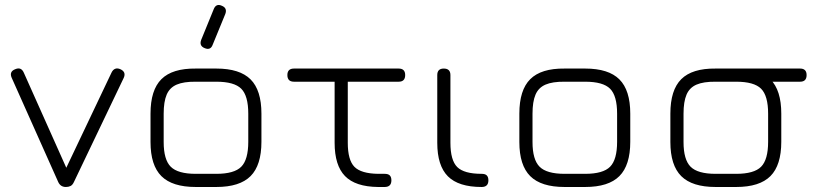

<svg xmlns="http://www.w3.org/2000/svg" viewBox="-20 -746 3282 766"><path d="M275 -20Q269.5 -8 261.5 -4Q253.5 0 243 0Q221 0 212 -20.5L26.5 -436Q16 -460.5 41 -470Q64.5 -480 75 -456L260 -42H228L425 -456.5Q430.5 -468 439.5 -471.5Q448.5 -475 460 -470Q484.5 -459 473.5 -435Z M796.5 -554Q774 -563 782.5 -586.5L832.5 -709Q842 -733.5 865 -723Q887.5 -714 879 -690.5L828.5 -567.5Q820 -544 796.5 -554ZM761 0Q667.5 0 624 -43.2Q580.5 -86.5 580.5 -179.5V-292.5Q580.5 -387 624 -430.2Q667.5 -473.5 761 -472.5H843Q936.5 -472.5 979.8 -429.2Q1023 -386 1023 -292.5V-180.5Q1023 -87 979.8 -43.5Q936.5 0 843 0ZM633 -179.5Q633 -109 661.2 -80.8Q689.5 -52.5 761 -52.5H843Q914.5 -52.5 942.5 -80.8Q970.5 -109 970.5 -180.5V-292.5Q970.5 -364 942.5 -392Q914.5 -420 843 -420H761Q713 -420.5 685 -408.5Q657 -396.5 645 -368.5Q633 -340.5 633 -292.5Z M1514.5 0Q1506.5 0 1501.5 0Q1496.5 0 1488 0Q1398 -1 1356.5 -43.5Q1315 -86 1315 -176.5V-446.5H1367.5V-176.5Q1367.5 -107.5 1394 -80.5Q1420.5 -53.5 1488.5 -52.5Q1494.5 -52.5 1500.5 -52.5Q1506.5 -52.5 1514.5 -52.5Q1529 -52.5 1535.2 -46Q1541.5 -39.5 1541.5 -26.5Q1541.5 0 1514.5 0ZM1153 -420Q1126.5 -420 1126.5 -446.5Q1126.5 -472.5 1153 -472.5H1570.5Q1596.5 -472.5 1596.5 -446.5Q1596.5 -420 1570.5 -420Z M1901.5 0Q1809.5 0 1767 -42.5Q1724.5 -85 1724.5 -176.5V-446.5Q1724.5 -472.5 1750.5 -472.5Q1777 -472.5 1777 -446.5V-176.5Q1777 -106.5 1804.2 -79.5Q1831.5 -52.5 1901.5 -52.5Q1916 -52.5 1922.2 -46Q1928.5 -39.5 1928.5 -26.5Q1928.5 0 1901.5 0Z M2232.5 0Q2139 0 2095.5 -43.2Q2052 -86.5 2052 -179.5V-292.5Q2052 -387 2095.5 -430.2Q2139 -473.5 2232.5 -472.5H2314.5Q2408 -472.5 2451.2 -429.2Q2494.5 -386 2494.5 -292.5V-180.5Q2494.5 -87 2451.2 -43.5Q2408 0 2314.5 0ZM2104.5 -179.5Q2104.5 -109 2132.8 -80.8Q2161 -52.5 2232.5 -52.5H2314.5Q2386 -52.5 2414 -80.8Q2442 -109 2442 -180.5V-292.5Q2442 -364 2414 -392Q2386 -420 2314.5 -420H2232.5Q2184.5 -420.5 2156.5 -408.5Q2128.5 -396.5 2116.5 -368.5Q2104.5 -340.5 2104.5 -292.5Z M2869.5 -420Q2843 -420 2843 -446.5Q2843 -472.5 2869.5 -472.5H3172Q3198 -472.5 3198 -446.5Q3198 -420 3172 -420ZM2835 0Q2741.5 0 2698 -43.2Q2654.5 -86.5 2654.5 -179.5V-292.5Q2654.5 -387 2698 -430.2Q2741.5 -473.5 2835 -472.5H2917Q3010.5 -472.5 3053.8 -429.2Q3097 -386 3097 -292.5V-180.5Q3097 -87 3053.8 -43.5Q3010.5 0 2917 0ZM2707 -179.5Q2707 -109 2735.2 -80.8Q2763.5 -52.5 2835 -52.5H2917Q2988.5 -52.5 3016.5 -80.8Q3044.5 -109 3044.5 -180.5V-292.5Q3044.5 -364 3016.5 -392Q2988.5 -420 2917 -420H2835Q2787 -420.5 2759 -408.5Q2731 -396.5 2719 -368.5Q2707 -340.5 2707 -292.5Z"/></svg>

Font: Jura Light
Style: Regular
Weight: 400
Version: Version 5.106